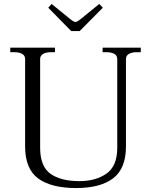

<svg xmlns="http://www.w3.org/2000/svg" viewBox="-20 -941 764 971"><path d="M224 -902 241 -921 342 -839Q354 -830 362 -830Q368 -830 381 -839L482 -921L500 -902L383 -784H340ZM107 -200V-642Q107 -660 92 -668.5Q77 -677 53 -677H32V-700H258V-677H237Q213 -677 198 -668.5Q183 -660 183 -642V-194Q183 -99 235.5 -62Q288 -25 382 -25Q464 -25 518.5 -63Q573 -101 573 -194V-642Q573 -660 558 -668.5Q543 -677 519 -677H499V-700H692V-677H671Q647 -677 632 -668.5Q617 -660 617 -642V-200Q617 -89 552.5 -39.5Q488 10 365 10Q239 10 173 -38.5Q107 -87 107 -200Z"/></svg>

Font: Taviraj Light
Style: Regular
Weight: 300
Designer: Katatrad Team
Foundry: CadsonDemak
Version: Version 1.001